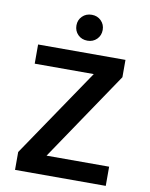

<svg xmlns="http://www.w3.org/2000/svg" viewBox="-95 -947 791 1015"><g transform="rotate(10 300.5 -439.0)"><path d="M544 0H57V-96L379 -571H62V-674H531V-581L208 -103H544ZM385 -809Q385 -779 365 -759Q345 -739 315 -739Q284 -739 264 -759Q244 -779 244 -809Q244 -838 264 -858Q284 -878 315 -878Q345 -878 365 -858Q385 -838 385 -809Z"/></g></svg>

Font: Hind Vadodara SemiBold
Style: Regular
Weight: 600
Designer: Hitesh Malaviya
Foundry: Indian Type Foundry
Version: Version 1.001;PS 1.0;hotconv 1.0.86;makeotf.lib2.5.63406; tt